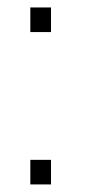

<svg xmlns="http://www.w3.org/2000/svg" viewBox="-20 -487 231 507"><path d="M114.7 -64.9V0H60.1V-64.9ZM114.7 -467.3V-402.3H60.1V-467.3Z"/></svg>

Font: Yantramanav Light
Style: Regular
Weight: 300
Version: Version 1.001;PS 1.0;hotconv 1.0.72;makeotf.lib2.5.5900; ttf